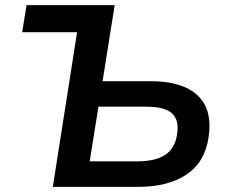

<svg xmlns="http://www.w3.org/2000/svg" viewBox="-20 -725 876 745"><path d="M185 0 279 -600H66L83 -705H425L378 -410H566Q687 -410 746.5 -355Q806 -300 789 -190Q774 -94 702.5 -47Q631 0 518 0ZM328 -99H513Q584 -99 621.5 -124.5Q659 -150 667 -203Q676 -259 647.5 -285Q619 -311 548 -311H362Z"/></svg>

Font: Mulish
Style: Bold Italic
Weight: 700
Italic angle: -9°
Designer: Vernon Adams
Foundry: Vernon Adams
Version: Version 3.603; ttfautohint (v1.8.3)